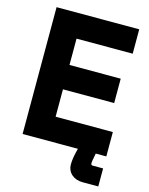

<svg xmlns="http://www.w3.org/2000/svg" viewBox="-130 -790 814 1050"><g transform="rotate(15 277.0 -265.0)"><path d="M57 -709V9H370L364 34C359 55 355 80 355 101C355 148 392 179 442 179H531V77H476C464 77 462 75 462 64C462 56 464 47 466 37L471 9H531V-129H207V-284H497V-422H207V-571H525V-709Z"/></g></svg>

Font: Kalas SG
Style: Bold
Weight: 700
Designer: Kalas
Foundry: Kalas
Version: Version 2.000;FEAKit 1.0